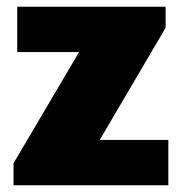

<svg xmlns="http://www.w3.org/2000/svg" viewBox="-20 -548 539 568"><path d="M20 0V-65L214 -394H31V-528H470V-466L275 -134H478V0Z"/></svg>

Font: Archivo SemiCondensed Black
Style: Regular
Weight: 900
Width: 4
Designer: Hector Gatti
Foundry: Omnibus-Type
Version: Version 2.001